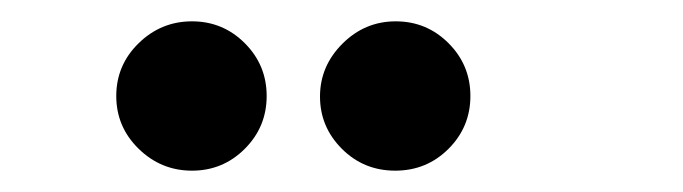

<svg xmlns="http://www.w3.org/2000/svg" viewBox="-20 -734 640 180"><path d="M421 -644Q421 -615 400.5 -594.5Q380 -574 350.5 -574Q321 -574 300.5 -594.5Q280 -615 280 -643.5Q280 -672 301 -693Q322 -714 351 -714Q380 -714 400.5 -693.5Q421 -673 421 -644ZM209.5 -594.5Q189 -574 160 -574Q131 -574 110 -594.5Q89 -615 89 -644Q89 -673 110 -693.5Q131 -714 160 -714Q189 -714 209.5 -693.5Q230 -673 230 -644Q230 -615 209.5 -594.5Z"/></svg>

Font: Karma
Style: Bold
Weight: 700
Designer: Joana Correia
Foundry: Indian Type Foundry
Version: Version 1.202;PS 1.0;hotconv 1.0.78;makeotf.lib2.5.61930; tt